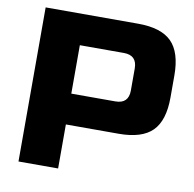

<svg xmlns="http://www.w3.org/2000/svg" viewBox="-79 -779 867 859"><g transform="rotate(10 355.0 -350.0)"><path d="M60 -700H480Q585 -700 632.5 -652.5Q680 -605 680 -500V-400Q680 -295 632.5 -247.5Q585 -200 480 -200H240V0H60ZM500 -500Q500 -560 440 -560H240V-340H440Q500 -340 500 -400Z"/></g></svg>

Font: Russo One
Style: Regular
Weight: 400
Designer: Jovanny lemonad
Foundry: Jovanny Lemonad
Version: Version 1.001